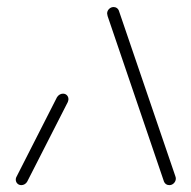

<svg xmlns="http://www.w3.org/2000/svg" viewBox="-20 -539 555 559"><path d="M42.2 0Q35.2 0 30.6 -4.6Q25.9 -9.3 25.9 -16.3Q25.9 -21.1 28.1 -24.4L145.9 -255.9Q148.9 -260.7 153.5 -263.5Q158.1 -266.3 163.3 -266.3Q170.4 -266.3 174.8 -261.7Q179.3 -257 179.3 -250Q179.3 -247.4 177.4 -241.9L59.3 -10.4Q56.7 -5.6 52 -2.8Q47.4 0 42.2 0ZM491.9 -19.3Q491.9 -11.5 486.3 -5.7Q480.7 0 473 0Q467.4 0 463.3 -2.8Q459.3 -5.6 457.4 -10.4L293.3 -492.2Q291.9 -498.1 291.9 -499.6Q291.9 -507.4 297.6 -513Q303.3 -518.5 310.7 -518.5Q316.3 -518.5 320.2 -515.7Q324.1 -513 325.9 -508.5L490.4 -26.3Q491.9 -22.2 491.9 -19.3Z"/></svg>

Font: 26F Galaxy Sans Light
Style: Italic
Weight: 300
Italic angle: -5°
Designer: C₂₉H₂₅N₃O₅
Version: Version 1.200